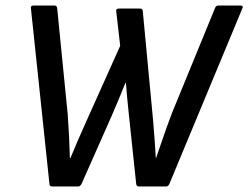

<svg xmlns="http://www.w3.org/2000/svg" viewBox="-20 -675 899 695"><path d="M170 0Q159 0 159 -9L92 -644Q90 -655 101 -655H177Q186 -655 187 -645L225 -262Q228 -222 230 -182Q232 -142 233 -103H235Q249 -137 263.5 -170.5Q278 -204 293 -237L415 -509L401 -632Q398 -644 411 -644H487Q497 -644 497 -633L534 -241Q537 -206 539.5 -172Q542 -138 544 -103H545Q554 -129 563.5 -157Q573 -185 583 -213Q593 -241 603 -267L758 -645Q761 -655 771 -655H850Q856 -655 858 -652Q860 -649 857 -644L593 -9Q589 0 581 0H484Q474 0 473 -9L447 -255Q444 -285 441 -314.5Q438 -344 436 -375H434Q422 -345 409.5 -315Q397 -285 384 -255L275 -9Q270 0 263 0Z"/></svg>

Font: Sofia Sans Semi Condensed SemiBold
Style: Italic
Weight: 600
Italic angle: -9°
Version: Version 4.100